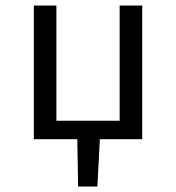

<svg xmlns="http://www.w3.org/2000/svg" viewBox="-20 -506 640 698"><path d="M103 0V-486H185V-67H415V-486H497V0H343L334 172H264L261 0Z"/></svg>

Font: Source Code Pro
Style: Regular
Weight: 400
Monospace: yes
Designer: Paul D. Hunt, Teo Tuominen
Foundry: Adobe Systems Incorporated
Version: Version 2.030;PS 1.000;hotconv 16.6.51;makeotf.lib2.5.65220